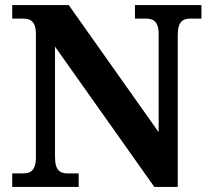

<svg xmlns="http://www.w3.org/2000/svg" viewBox="-20 -734 828 754"><path d="M28 0H289V-53H247C219 -53 196 -61 196 -118V-551L586 0H678V-596C678 -653 701 -661 729 -661H771V-714H510V-661H552C579 -661 603 -653 603 -600V-215L250 -714H28V-661H70C97 -661 121 -653 121 -600V-118C121 -61 98 -53 70 -53H28Z"/></svg>

Font: Noto Serif NP Hmong
Style: Bold
Weight: 700
Designer: Dalton Maag Ltd
Foundry: Dalton Maag Ltd
Version: Version 1.001